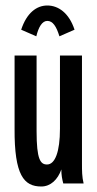

<svg xmlns="http://www.w3.org/2000/svg" viewBox="-20 -667 353 698"><path d="M112 -535C120 -568 133 -591 152 -591C172 -591 185 -571 196 -535L251 -559C231 -620 192 -647 152 -647C113 -647 77 -620 57 -559ZM130 11C164 11 190 -14 203 -51C203 -29 206 -16 210 0H284C278 -24 278 -47 278 -72V-465H198V-199C198 -115 180 -69 151 -69C127 -69 113 -87 113 -190V-465H33V-199C32 -30 67 11 130 11Z"/></svg>

Font: Inconsolata ExtraCondensed
Style: Bold
Weight: 700
Width: 2
Monospace: yes
Designer: Raph Levien, Cyreal, Brenton Simpson
Foundry: Raph Levien, Cyreal, Google
Version: Version 3.100